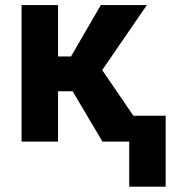

<svg xmlns="http://www.w3.org/2000/svg" viewBox="-20 -548 690 743"><path d="M261.2 -194.8H204.6V0H63.5V-528.3H204.6V-329.6H254.9L370.1 -528.3H548.3L375.5 -276.9L564.5 0H376.5ZM621.1 174.3H480V-100.1H621.1Z"/></svg>

Font: SteelSelectRoboto
Style: Roboto-Bold
Weight: 700
Designer: Google
Version: Version 2.137; 2017